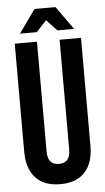

<svg xmlns="http://www.w3.org/2000/svg" viewBox="-59 -900 520 947"><g transform="rotate(-5 201.0 -426.0)"><path d="M37 -166V-700H147V-158Q147 -122 161.5 -106Q176 -90 203 -90Q230 -90 244.5 -106Q259 -122 259 -158V-700H365V-166Q365 -81 323 -35.5Q281 10 201 10Q121 10 79 -35.5Q37 -81 37 -166ZM149 -862H253L335 -747H252L201 -802L150 -747H67Z"/></g></svg>

Font: kids-team
Style: team
Weight: 400
Designer: Ryoichi Tsunekawa, Thomas Gollenia, Laura Emeder
Foundry: Ryoichi Tsunekawa, Thomas Gollenia, Laura Emeder
Version: Version 2.000